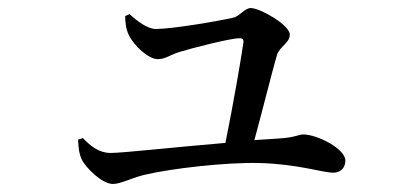

<svg xmlns="http://www.w3.org/2000/svg" viewBox="-20 -493 1040 477"><path d="M291 -453C291 -438 293 -420 300 -406C313 -379 349 -346 372 -346C390 -346 402 -356 423 -363C458 -374 553 -398 575 -398C582 -398 585 -396 585 -389C580 -353 558 -225 540 -138C420 -128 285 -113 255 -113C226 -113 205 -130 186 -150L174 -146C175 -122 177 -110 183 -97C193 -76 234 -36 260 -36C280 -36 302 -49 336 -58C406 -75 544 -90 623 -88C717 -86 782 -64 808 -64C826 -64 838 -76 838 -94C838 -123 769 -159 733 -159C722 -159 712 -151 673 -149C655 -148 634 -146 612 -145C632 -218 657 -319 668 -356C674 -377 700 -386 700 -407C700 -431 626 -473 603 -473C588 -473 575 -452 559 -449C520 -440 407 -421 367 -421C347 -421 321 -440 302 -458Z"/></svg>

Font: Source Han Serif JP Medium
Style: Regular
Weight: 500
Designer: Ryoko NISHIZUKA 西塚涼子 (kana & ideographs); Frank Grießhammer (Latin, Greek & Cyrillic); Wenlong ZHANG 张文龙 (bopomofo); San
Foundry: Adobe Systems Incorporated
Version: Version 1.001;PS 1.001;hotconv 16.6.54;makeotf.lib2.5.65590